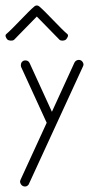

<svg xmlns="http://www.w3.org/2000/svg" viewBox="-59 -447 342 699"><path d="M66.4 -423.9C41.9 -403.7 -11.6 -343.3 -36 -323.1C-41.8 -318.3 -37.7 -309.7 -32.9 -304C-28.1 -298.2 -13.5 -297.3 -7.8 -302.1L75 -386.8L157.8 -302.1C163.5 -297.3 177.1 -298.2 181.9 -304C186.7 -309.7 191.8 -318.3 186 -323.1C161.6 -343.3 108.1 -403.7 83.6 -423.9C78.4 -428.2 71.6 -428.2 66.4 -423.9ZM228 -229C221 -229 215 -225 212 -219L130 -40L49 -217C46 -224 40 -227 34 -227C31 -227 29 -227 27 -226C20 -223 17 -217 17 -210C17 -208 17 -205 18 -203L111 0L16 207C15 210 14 212 14 215C14 218 16 222 18 225C21 229 26 232 32 232C41 232 46 225 47 221L243 -205C244 -207 245 -210 245 -212C245 -215 244 -218 242 -221C239 -226 234 -229 228 -229Z"/></svg>

Font: LetsTrace
Style: basic
Weight: 500
Version: Version 002.000